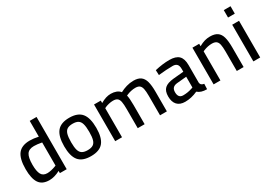

<svg xmlns="http://www.w3.org/2000/svg" viewBox="4 -1484 3162 2266"><g transform="rotate(-30 1585.5 -350.5)"><path d="M46 -242Q46 -384 96 -447.5Q146 -511 256 -511Q309 -511 373 -497V-712H466V0H373V-30Q295 11 227 11Q130 11 88 -51.5Q46 -114 46 -242ZM355 -96 373 -103V-418Q311 -430 267 -430Q198 -430 170 -388Q142 -346 142 -247Q142 -157 165.5 -115Q189 -73 246 -73Q270 -73 301 -80Q332 -87 355 -96Z M575 -248Q575 -385 627 -448Q679 -511 794 -511Q910 -511 961.5 -447.5Q1013 -384 1013 -248Q1013 -115 962 -52Q911 11 794 11Q677 11 626 -51.5Q575 -114 575 -248ZM917 -248Q917 -319 905.5 -358Q894 -397 867.5 -413.5Q841 -430 794 -430Q747 -430 720 -413.5Q693 -397 681.5 -357.5Q670 -318 670 -248Q670 -181 681 -142.5Q692 -104 719 -87Q746 -70 794 -70Q842 -70 868.5 -87Q895 -104 906 -142Q917 -180 917 -248Z M1127 -500H1219V-467Q1257 -489 1291 -500Q1325 -511 1361 -511Q1400 -511 1433 -498.5Q1466 -486 1485 -461Q1525 -483 1572.5 -497Q1620 -511 1669 -511Q1731 -511 1766 -486Q1801 -461 1816 -408Q1831 -355 1831 -266V0H1738V-264Q1738 -327 1730.5 -361.5Q1723 -396 1703.5 -411.5Q1684 -427 1646 -427Q1618 -427 1588 -420.5Q1558 -414 1535 -404L1517 -396Q1528 -353 1528 -260V0H1434V-258Q1434 -325 1427 -360.5Q1420 -396 1400.5 -411.5Q1381 -427 1343 -427Q1315 -427 1285.5 -420Q1256 -413 1236 -404L1220 -396V0H1127Z M1932 -144Q1932 -218 1970 -252.5Q2008 -287 2091 -295L2233 -308V-347Q2233 -391 2214 -410.5Q2195 -430 2158 -430Q2074 -430 1964 -418L1961 -486Q2067 -511 2158 -511Q2246 -511 2286 -471.5Q2326 -432 2326 -347V-106Q2328 -86 2339.5 -75.5Q2351 -65 2376 -61L2373 11Q2330 11 2300 1.5Q2270 -8 2247 -28Q2162 11 2077 11Q2006 11 1969 -29Q1932 -69 1932 -144ZM2212 -86 2233 -93V-240L2103 -228Q2064 -224 2045.5 -204.5Q2027 -185 2027 -147Q2027 -67 2094 -67Q2155 -67 2212 -86Z M2468 -500H2560V-467Q2603 -491 2638 -501Q2673 -511 2712 -511Q2775 -511 2811 -486Q2847 -461 2862 -408.5Q2877 -356 2877 -266V0H2784V-264Q2784 -327 2776.5 -361.5Q2769 -396 2748.5 -411.5Q2728 -427 2689 -427Q2636 -427 2578 -404L2561 -396V0H2468Z M3010 0ZM3010 -500H3103V0H3010ZM3010 -699H3102V-598H3010Z"/></g></svg>

Font: Cairo SemiBold
Style: Regular
Weight: 600
Designer: Mohamed Gaber, the designers of Titillium
Foundry: Kief Type Foundry
Version: Version 2.009; ttfautohint (v1.5.33-1714) -l 8 -r 50 -G 200 